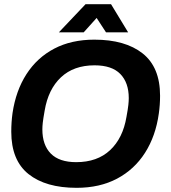

<svg xmlns="http://www.w3.org/2000/svg" viewBox="-20 -888 818 920"><path d="M347 12Q199 12 116.5 -54Q34 -120 34 -257Q34 -302 40 -346Q56 -454 107 -533Q158 -612 240 -655Q322 -698 432 -698Q580 -698 663.5 -632Q747 -566 747 -429Q747 -386 741 -344Q726 -236 675 -156Q624 -76 541 -32Q458 12 347 12ZM345 -111Q446 -111 507.5 -168.5Q569 -226 586 -328Q593 -366 595 -385Q597 -404 597 -418Q597 -492 556.5 -533.5Q516 -575 433 -575Q333 -575 272 -517.5Q211 -460 194 -358Q187 -319 185 -300.5Q183 -282 183 -268Q183 -193 223.5 -152Q264 -111 345 -111ZM262 -733 390 -868H512L594 -733H488L443 -802L381 -733Z"/></svg>

Font: Archivo VF Beta
Style: Italic
Weight: 400
Italic angle: -10°
Designer: Hector Gatti
Foundry: Omnibus-Type
Version: Version 1.002